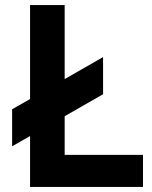

<svg xmlns="http://www.w3.org/2000/svg" viewBox="-20 -740 601 760"><path d="M28 -161V-307.5L99 -348V-720H236V-427L388 -514V-367L236 -280V-127H546V0H99V-201.5Z"/></svg>

Font: Vela Sans ExtBd
Style: Regular
Weight: 800
Designer: Principal design: Mikhail Sharanda - project Manrope.
Design modification: Ravid Balaliev
Foundry: Mikhail Sharanda
Version: Version 1.001